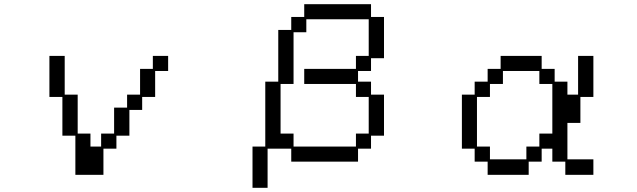

<svg xmlns="http://www.w3.org/2000/svg" viewBox="-20 -807 3040 917"><path d="M278 -344H216V-540H289V-355H351V-169H412V-107H463V-169H525V-293H587V-355H649V-478H710V-540H783V-468H721V-344H659V-282H598V-159H536V-97H474V28H340V-159H278Z M1186 -107H1247V-417H1309V-664H1371V-726H1433V-787H1752V-726H1814V-529H1752V-468H1690V-417H1752V-355H1814V-159H1752V-97H1690V-35H1371V-97H1258V90H1186ZM1382 -169V-107H1680V-169H1741V-344H1680V-406H1433V-478H1680V-540H1741V-715H1443V-653H1382V-406H1320V-169Z M2186 -355H2247V-417H2309V-478H2371V-540H2567V-478H2629V-417H2690V-355H2741V-540H2814V-344H2752V-220H2690V-46H2814V28H2680V-35H2618V-97H2567V-35H2505V28H2309V-35H2247V-97H2186ZM2320 -107V-46H2494V-107H2556V-169H2618V-406H2556V-468H2382V-406H2320V-344H2258V-107Z"/></svg>

Font: DotGothic16
Style: Regular
Weight: 400
Designer: Fontworks Inc.
Foundry: Fontworks Inc.
Version: Version 1.100